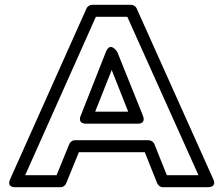

<svg xmlns="http://www.w3.org/2000/svg" viewBox="-20 -756 931 801"><path d="M600 -171H292C282 -171 273 -164 269 -155L216 -25H85L380 -686H511L808 -25H676L624 -155C620 -165 609 -171 600 -171ZM584 -121 636 9C640 18 649 25 659 25H846C889 25 869 -10 869 -10L550 -721C547 -729 537 -736 527 -736H364C356 -736 345 -730 341 -721L23 -10C5 29 46 25 46 25H233C242 25 252 19 256 9L309 -121ZM340 -240H552C552 -240 591 -236 576 -274L469 -540C469 -540 440 -585 422 -540L317 -274C317 -274 300 -240 340 -240ZM377 -290 446 -464 515 -290Z"/></svg>

Font: Asimov
Style: XWidOu
Weight: 500
Designer: Google
Version: Version 2.000980; 2014